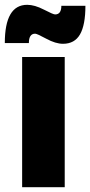

<svg xmlns="http://www.w3.org/2000/svg" viewBox="-24 -778 375 798"><path d="M331 -754Q331 -674 308.5 -635Q286 -596 238 -596Q207 -596 168.5 -617Q130 -638 122 -638Q96 -638 96 -599H-4Q-4 -758 89 -758Q120 -758 158.5 -738Q197 -718 205 -718Q231 -718 231 -754ZM68 -541H245V0H68Z"/></svg>

Font: Montserrat arm
Style: Bold
Weight: 700
Designer: Julieta Ulanovsky
Foundry: Julieta Ulanovsky
Version: Version 6.000;PS 006.000;hotconv 1.0.88;makeotf.lib2.5.64775